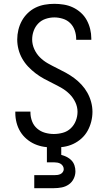

<svg xmlns="http://www.w3.org/2000/svg" viewBox="-20 -763 565 1003"><path d="M261 8Q236 8 210.5 4Q185 0 162 -10Q139 -20 119 -37Q99 -54 86 -75.5Q73 -97 66.5 -122Q60 -147 60 -173V-180H139V-175Q139 -152 147.5 -129.5Q156 -107 174 -91.5Q192 -76 215 -69.5Q238 -63 261 -63Q285 -63 308.5 -69.5Q332 -76 349.5 -92.5Q367 -109 376 -132Q385 -155 385 -179Q385 -205 373.5 -229Q362 -253 343.5 -271.5Q325 -290 302.5 -303Q280 -316 256.5 -327.5Q233 -339 210 -351.5Q187 -364 166 -380Q145 -396 127 -415Q109 -434 96 -457Q83 -480 76.5 -505.5Q70 -531 70 -557Q70 -582 76 -607Q82 -632 94 -654Q106 -676 124.5 -694Q143 -712 165.5 -723Q188 -734 213 -738.5Q238 -743 264 -743Q288 -743 313 -739Q338 -735 360.5 -724.5Q383 -714 402 -697Q421 -680 433 -658Q445 -636 451 -611.5Q457 -587 457 -562V-555H378V-560Q378 -582 370.5 -604Q363 -626 347 -642Q331 -658 308.5 -665Q286 -672 264 -672Q241 -672 218.5 -664.5Q196 -657 180 -640.5Q164 -624 156 -602Q148 -580 148 -557Q148 -531 159 -506.5Q170 -482 188.5 -463.5Q207 -445 230 -432Q253 -419 276.5 -407.5Q300 -396 323 -383.5Q346 -371 367 -355.5Q388 -340 406 -320.5Q424 -301 436.5 -278.5Q449 -256 456 -230.5Q463 -205 463 -179Q463 -153 456.5 -127.5Q450 -102 437.5 -79.5Q425 -57 405.5 -39.5Q386 -22 362.5 -11Q339 0 313 4Q287 8 261 8ZM159 220V152H263Q271 152 279.5 151Q288 150 295.5 146.5Q303 143 308 136Q313 129 313 121Q313 112 308.5 104.5Q304 97 296.5 92.5Q289 88 280 86.5Q271 85 263 85H225V-63H300V46Q315 50 329 57Q343 64 353.5 75Q364 86 369 101Q374 116 374 132Q374 152 365 170.5Q356 189 339.5 200.5Q323 212 303 216Q283 220 262 220Z"/></svg>

Font: Iosevka Pride
Style: Regular
Weight: 400
Monospace: yes
Designer: Belleve Invis
Foundry: Belleve Invis
Version: Version 30.3.1; ttfautohint (v1.8.4)